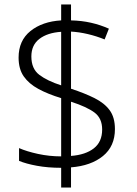

<svg xmlns="http://www.w3.org/2000/svg" viewBox="-20 -779 611 857"><path d="M253 -30Q194 -30 145 -39Q96 -48 65 -61V-118Q99 -103 149.5 -92Q200 -81 253 -81V-341Q194 -359 151.5 -382Q109 -405 86 -438Q63 -471 63 -522Q63 -598 116 -640.5Q169 -683 253 -688V-759H297V-688Q344 -687 386 -677.5Q428 -668 466 -651L447 -603Q410 -618 371.5 -627Q333 -636 297 -638V-383Q358 -363 402 -341Q446 -319 469.5 -287Q493 -255 493 -203Q493 -126 439.5 -82.5Q386 -39 297 -32V58H253ZM253 -637Q192 -633 156 -605.5Q120 -578 120 -527Q120 -472 155.5 -445Q191 -418 253 -398ZM297 -83Q362 -88 399 -117Q436 -146 436 -201Q436 -251 402 -276.5Q368 -302 297 -325Z"/></svg>

Font: Noto Sans Canadian Aboriginal Light
Style: Regular
Weight: 300
Designer: Monotype Design Team, Typotheque's Kevin King
Foundry: Monotype Imaging Inc.
Version: Version 2.004; ttfautohint (v1.8.4.7-5d5b)